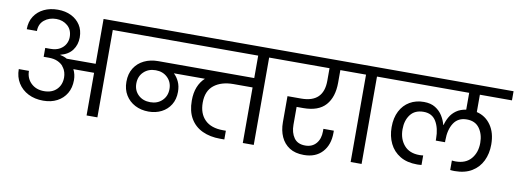

<svg xmlns="http://www.w3.org/2000/svg" viewBox="-60 -1095 3903 1450"><g transform="rotate(10 1891.5 -370.0)"><path d="M282 -448Q326 -448 354.5 -464.5Q383 -481 397 -506.5Q411 -532 411 -560Q411 -616 375 -647Q339 -678 288 -678Q234 -678 196.5 -647.5Q159 -617 159 -563H81Q81 -621 108 -662.5Q135 -704 181.5 -726.5Q228 -749 288 -749Q346 -749 390.5 -727Q435 -705 460.5 -665.5Q486 -626 486 -571Q486 -515 455.5 -473.5Q425 -432 364 -417V-415Q393 -410 417 -396H639V-740H854V-670H722V0H639V-327H480Q499 -290 499 -246Q499 -187 473.5 -144Q448 -101 402.5 -77Q357 -53 296 -53Q231 -53 181 -78.5Q131 -104 102.5 -150Q74 -196 74 -256H152Q152 -199 190.5 -162Q229 -125 290 -125Q351 -125 386.5 -160.5Q422 -196 422 -253Q422 -272 416.5 -291.5Q411 -311 399 -328H396L395 -334Q379 -354 351 -367Q323 -380 282 -380H243V-448Z M1094 -110Q1036 -110 990 -134Q944 -158 917.5 -201.5Q891 -245 891 -303Q891 -365 918.5 -408.5Q946 -452 993.5 -475Q1041 -498 1101 -498H1837V-670H801V-740H2052V-670H1921V0H1837V-426H1691Q1598 -426 1542 -382Q1486 -338 1486 -248Q1486 -164 1534 -116.5Q1582 -69 1673 -69H1695V-2H1662Q1585 -2 1526 -29.5Q1467 -57 1434.5 -112Q1402 -167 1402 -249Q1402 -309 1420 -353.5Q1438 -398 1471 -428H1233Q1257 -406 1272.5 -372.5Q1288 -339 1288 -295Q1288 -238 1262.5 -196.5Q1237 -155 1193 -132.5Q1149 -110 1094 -110ZM1095 -182Q1150 -182 1185.5 -216.5Q1221 -251 1221 -305Q1221 -358 1185.5 -392.5Q1150 -427 1095 -427Q1039 -427 1003 -392.5Q967 -358 967 -303Q967 -250 1002.5 -216Q1038 -182 1095 -182Z M2306 9Q2239 9 2195.5 -19Q2152 -47 2130 -95.5Q2108 -144 2108 -207V-407H2213Q2384 -407 2384 -574V-670H1998V-740H2587V-670H2467V-574Q2467 -463 2412 -401Q2357 -339 2241 -339H2190V-202Q2190 -142 2217.5 -102.5Q2245 -63 2304 -63Q2357 -63 2387.5 -98.5Q2418 -134 2418 -192V-211H2498V-194Q2498 -102 2447 -46.5Q2396 9 2306 9Z M2664 0V-670H2532V-740H2879V-670H2748V0Z M3307 -398Q3315 -430 3332.5 -460.5Q3350 -491 3380 -512.5Q3410 -534 3455 -541V-670H2826V-740H3783V-670H3537V-537Q3605 -521 3646 -462.5Q3687 -404 3687 -314Q3687 -244 3660 -188.5Q3633 -133 3580 -101Q3527 -69 3449 -69Q3441 -69 3433 -69.5Q3425 -70 3415 -71V-144Q3423 -143 3430.5 -142.5Q3438 -142 3444 -142Q3521 -142 3562 -190Q3603 -238 3603 -312Q3603 -378 3570.5 -423.5Q3538 -469 3473 -469Q3406 -469 3373 -418Q3340 -367 3340 -286V-271H3269V-286Q3269 -366 3238 -417.5Q3207 -469 3142 -469Q3075 -469 3041 -424.5Q3007 -380 3007 -312Q3007 -238 3048 -190Q3089 -142 3166 -142Q3172 -142 3179.5 -142.5Q3187 -143 3195 -144V-71Q3185 -70 3176.5 -69.5Q3168 -69 3161 -69Q3083 -69 3030 -101Q2977 -133 2950 -188.5Q2923 -244 2923 -314Q2923 -385 2949.5 -436.5Q2976 -488 3023 -515.5Q3070 -543 3131 -543Q3184 -543 3219 -521Q3254 -499 3274.5 -466Q3295 -433 3304 -398Z"/></g></svg>

Font: Poppins
Style: Regular
Weight: 400
Designer: Ninad Kale (Devanagari), Jonny Pinhorn (Latin)
Version: Version 5.002